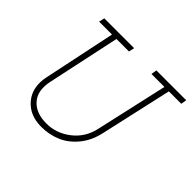

<svg xmlns="http://www.w3.org/2000/svg" viewBox="-144 -765 955 955"><g transform="rotate(45 333.0 -288.0)"><path d="M249.5 13.2Q167.5 13.2 122.1 -40.8Q76.7 -94.7 93.8 -178.7L173.8 -560.5H83L89.8 -590.3H299.8L293 -560.5H205.1L123.5 -178.7Q106.9 -102.1 144.5 -59.3Q182.1 -16.6 255.4 -16.6Q325.7 -16.6 383.3 -61.5Q440.9 -106.4 457 -180.2L542.5 -560.5H451.2L456.1 -590.3H666L661.1 -560.5H573.7L488.3 -180.2Q474.1 -116.7 437.5 -72.3Q400.9 -27.8 353 -7.3Q305.2 13.2 249.5 13.2Z"/></g></svg>

Font: Compagnon Light Italic
Style: Regular
Weight: 400
Italic angle: -12°
Designer: Valentin Papon
Foundry: Velvetyne Type Foundry
Version: Version 1.000;PS 001.000;hotconv 1.0.88;makeotf.lib2.5.64775